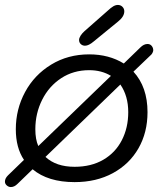

<svg xmlns="http://www.w3.org/2000/svg" viewBox="-30 -737 645 777"><path d="M590 -531Q587 -519 578 -512L510 -447Q567 -385 567 -283Q567 -201 530.5 -137Q494 -73 427 -36.5Q360 0 272 0Q164 0 102 -52L41 7Q28 20 14 20Q5 20 -2.5 13.5Q-10 7 -10 -2Q-10 -15 2 -27L67 -90Q34 -139 34 -214Q34 -295 71.5 -364.5Q109 -434 177 -475.5Q245 -517 331 -517Q411 -517 471 -480L538 -545Q552 -559 567 -559Q578 -559 584.5 -550.5Q591 -542 590 -531ZM125 -146 419 -430Q381 -453 331 -453Q267 -453 217.5 -420.5Q168 -388 140.5 -333Q113 -278 113 -214Q113 -173 125 -146ZM457 -395 154 -102Q197 -62 272 -62Q339 -62 388 -90.5Q437 -119 463 -169.5Q489 -220 489 -283Q489 -349 457 -395ZM290 -575Q290 -583 296 -592.5Q302 -602 312 -611L404 -692Q419 -706 428.5 -711.5Q438 -717 447 -717Q458 -717 465.5 -709.5Q473 -702 473 -691Q473 -670 448 -650L349 -569Q329 -552 314 -552Q304 -552 297 -558.5Q290 -565 290 -575Z"/></svg>

Font: Mali
Style: Italic
Weight: 400
Italic angle: -10°
Version: Version 1.000; ttfautohint (v1.6)